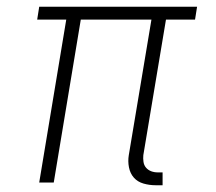

<svg xmlns="http://www.w3.org/2000/svg" viewBox="-20 -540 640 568"><path d="M440 8Q422 8 404.5 3Q387 -2 376 -14.5Q365 -27 361.5 -45Q358 -63 361 -81L428 -482H219L139 0H96L176 -482H90L96 -520H563L557 -482H471L404 -81Q403 -71 404.5 -61Q406 -51 412 -44Q418 -37 427 -33.5Q436 -30 447 -30H461V8Z"/></svg>

Font: Iosevka SS04 XLt Ex
Style: Italic
Weight: 200
Width: 7
Italic angle: -9°
Monospace: yes
Designer: Belleve Invis
Foundry: Belleve Invis
Version: Version 19.0.0; ttfautohint (v1.8.4)